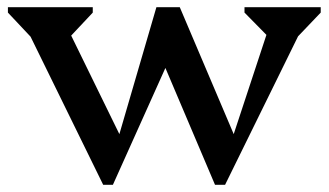

<svg xmlns="http://www.w3.org/2000/svg" viewBox="-20 -504 914 534"><path d="M267 10 65 -402 2 -469V-484H238V-469L178 -405L312 -131L415 -484H480L630 -131L721 -407L660 -469V-484H872V-469L809 -403L606 10H578L440 -315L294 10Z"/></svg>

Font: Platypi
Style: Regular
Weight: 400
Designer: David Sargent
Foundry: Bolt Cutter Type
Version: Version 1.200; ttfautohint (v1.8.4.7-5d5b)